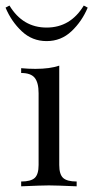

<svg xmlns="http://www.w3.org/2000/svg" viewBox="-51 -655 329 675"><path d="M157.3 -75Q157.3 -41.9 171 -29.4Q184.7 -16.9 218.5 -16.9V0Q144.4 -3.2 121 -3.2Q97.6 -3.2 23.4 0V-16.9Q57.3 -16.9 71 -29.4Q84.7 -41.9 84.7 -75V-327.4Q84.7 -364.5 71 -381.5Q57.3 -398.4 23.4 -398.4V-415.3Q49.2 -412.9 73.4 -412.9Q124.2 -412.9 157.3 -424.2ZM257.3 -628.2Q237.1 -579.8 200.4 -545.2Q163.7 -510.5 112.9 -510.5Q62.1 -510.5 25.4 -545.2Q-11.3 -579.8 -31.5 -628.2L-17.7 -635.5Q29 -558.1 112.9 -558.1Q196.8 -558.1 243.5 -635.5Z"/></svg>

Font: Playfair Display
Style: Regular
Weight: 400
Designer: Claus Eggers Sørensen
Foundry: Claus Eggers Sørensen
Version: Version 1.005; ttfautohint (v1.2) -l 10 -r 42 -G 200 -x 21 -